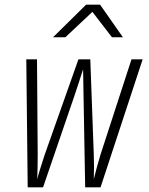

<svg xmlns="http://www.w3.org/2000/svg" viewBox="-20 -805 640 825"><path d="M99 0 93 -550H139L142 -141Q142 -119 141.5 -87.5Q141 -56 140 -35Q145 -56 155 -87Q165 -118 172 -140L317 -550H368L383 -140Q384 -118 384 -87Q384 -56 383 -35Q388 -56 396.5 -87.5Q405 -119 412 -141L545 -550H593L412 0H346L339 -391Q338 -418 338 -451.5Q338 -485 337 -507Q330 -485 319 -451.5Q308 -418 299 -391L165 0ZM208 -645 350 -785H410L508 -645H461L377 -754L261 -645Z"/></svg>

Font: NKDuy Mono Thin
Style: Italic
Weight: 100
Italic angle: -9°
Monospace: yes
Designer: NKDuy
Foundry: NKDuy
Version: Version 2.251; ttfautohint (v1.8.4.7-5d5b)